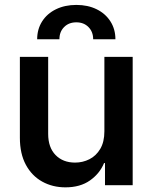

<svg xmlns="http://www.w3.org/2000/svg" viewBox="-20 -764 629 792"><path d="M410.6 -222.7V-529.3H527.3V0H413.1V-91.3H409.2Q391.6 -48.3 351.3 -19.8Q311 8.8 250 8.8Q196.8 8.8 154.1 -14.9Q111.3 -38.6 86.7 -84.2Q62 -129.9 62 -195.8V-529.3H178.7V-211.9Q178.7 -155.8 209.2 -124.5Q239.7 -93.3 289.6 -93.3Q321.3 -93.3 348.9 -107.2Q376.5 -121.1 393.6 -149.9Q410.6 -178.7 410.6 -222.7ZM133.3 -602.1Q133.3 -643.6 153.8 -675.8Q174.3 -708 210.9 -725.8Q247.6 -743.7 294.9 -743.7Q342.3 -743.7 378.7 -725.8Q415 -708 435.5 -675.8Q456.1 -643.6 456.1 -602.1H364.3Q364.3 -632.8 345 -652.3Q325.7 -671.9 294.9 -671.9Q263.7 -671.9 244.4 -652.3Q225.1 -632.8 225.1 -602.1Z"/></svg>

Font: Inter Cardless Tabular Medium
Style: Regular
Weight: 500
Designer: Rasmus Andersson
Foundry: rsms
Version: Version 4.000;git-4fc901f